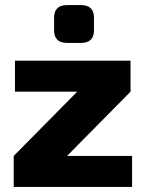

<svg xmlns="http://www.w3.org/2000/svg" viewBox="-20 -736 574 756"><path d="M299 -567H244Q193 -567 193 -617V-666Q193 -716 244 -716H299Q350 -716 350 -666V-617Q350 -567 299 -567ZM500 -122V0H34V-122L284 -375H39V-497H494V-375L244 -122Z"/></svg>

Font: Exo 2.0 Extra Bold
Style: Regular
Weight: 800
Designer: Natanael Gama
Version: Version 1.001;PS 001.001;hotconv 1.0.70;makeotf.lib2.5.58329